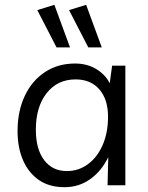

<svg xmlns="http://www.w3.org/2000/svg" viewBox="-20 -770 616 798"><path d="M501 -497V0H427L430 -117Q402 -59 355 -25.5Q308 8 248 8Q185 8 142 -21.5Q99 -51 76 -103.5Q53 -156 53 -225Q53 -308 83 -371.5Q113 -435 167 -470.5Q221 -506 292 -506Q342 -506 380 -483Q418 -460 436 -424L446 -497ZM294 -440Q219 -440 174 -383Q129 -326 129 -231Q129 -150 163.5 -104.5Q198 -59 258 -59Q307 -59 346 -88Q385 -117 407 -168Q429 -219 429 -285Q429 -357 393 -398.5Q357 -440 294 -440ZM347 -573 267 -728 338 -750 403 -573ZM215 -573 135 -728 206 -750 271 -573Z"/></svg>

Font: LivvicRegular
Style: Regular
Weight: 400
Designer: Jacques Le Bailly, Baron von Fonthausen
Version: Version 1.001; ttfautohint (v1.8.2)